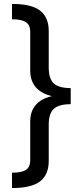

<svg xmlns="http://www.w3.org/2000/svg" viewBox="-20 -767 412 977"><path d="M41 -747.1Q139.6 -747.1 183.8 -713.1Q228 -679.2 228 -608.9V-422.9Q228 -366.2 253.7 -342.5Q279.3 -318.8 339.8 -318.8V-236.8Q279.3 -236.8 253.7 -213.1Q228 -189.5 228 -132.8V51.8Q228 122.1 183.8 156Q139.6 189.9 41 189.9V111.8Q90.8 111.8 112.3 97.2Q133.8 82.5 133.8 49.8V-148.9Q133.8 -200.7 162.1 -233.2Q190.4 -265.6 244.1 -277.8Q133.8 -304.7 133.8 -408.2V-606.9Q133.8 -639.2 112.1 -654.1Q90.3 -668.9 41 -668.9Z"/></svg>

Font: Work Sans Medium
Style: Regular
Weight: 500
Designer: Wei Huang
Foundry: Wei Huang
Version: Version 2.012